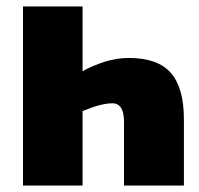

<svg xmlns="http://www.w3.org/2000/svg" viewBox="-20 -573 616 593"><path d="M235 -553H51V0H235V-230Q293 -254 327 -254Q363 -254 363 -197V0H548V-204Q548 -302 507.5 -348Q467 -394 378 -394Q340 -394 302.5 -382Q265 -370 235 -353Z"/></svg>

Font: Noto Sans Display SemiCondensed Black
Style: Regular
Weight: 900
Width: 4
Designer: Monotype Design Team
Foundry: Monotype Imaging Inc.
Version: Version 1.900